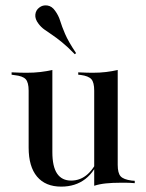

<svg xmlns="http://www.w3.org/2000/svg" viewBox="-20 -685 547 718"><path d="M175.8 -414.5V-207.3H87.1V-346Q87.1 -376.6 76.2 -388.7Q65.3 -400.8 34.7 -404L23.4 -405.6V-414.5Q41.9 -413.7 54.4 -413.3Q66.9 -412.9 79 -412.9Q107.3 -412.9 131 -415.7Q154.8 -418.5 175.8 -423.4ZM175.8 -207.3V-116.1Q175.8 -62.1 193.5 -35.9Q211.3 -9.7 246 -9.7Q281.5 -9.7 308.5 -34.3Q335.5 -58.9 354 -107.3L356.5 -103.2Q336.3 -44.4 299.2 -15.7Q262.1 12.9 208.9 12.9Q150 12.9 118.5 -24.6Q87.1 -62.1 87.1 -133.1V-207.3ZM332.3 0V-207.3H420.2V-68.5Q420.2 -37.9 431 -25.8Q441.9 -13.7 472.6 -9.7L483.9 -8.9V0Q465.3 -1.6 453.2 -1.6Q441.1 -1.6 428.2 -1.6Q400.8 -1.6 376.6 0.8Q352.4 3.2 332.3 9.7ZM420.2 -414.5V-207.3H332.3V-346Q332.3 -376.6 321.8 -388.7Q311.3 -400.8 281.5 -404.8L272.6 -405.6V-414.5Q291.1 -413.7 303.2 -413.3Q315.3 -412.9 326.6 -412.9Q353.2 -412.9 376.6 -415.7Q400 -418.5 420.2 -423.4ZM259.7 -482.3Q232.3 -510.5 211.3 -527.4Q190.3 -544.4 174.2 -555.2Q158.1 -566.1 146 -574.6Q133.9 -583.1 124.2 -596Q110.5 -613.7 112.1 -630.2Q113.7 -646.8 126.6 -656.5Q139.5 -666.9 156.9 -664.5Q174.2 -662.1 186.3 -644.4Q199.2 -626.6 205.2 -606.5Q211.3 -586.3 223.4 -558.1Q235.5 -529.8 264.5 -486.3Z"/></svg>

Font: Playfair 144pt SemiCondensed Medium
Style: Regular
Weight: 500
Width: 4
Designer: Claus Eggers Sørensen
Foundry: Claus Eggers Sørensen
Version: Version 2.203